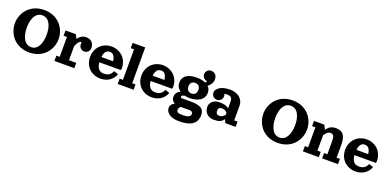

<svg xmlns="http://www.w3.org/2000/svg" viewBox="-2 -1538 5396 2658"><g transform="rotate(20 2696.5 -209.5)"><path d="M248.7 -606.1Q288.3 -615.2 332 -615.2Q375.7 -615.2 415.4 -606.1Q455.1 -596.9 487.2 -580.6Q519.3 -564.2 546.4 -541.5Q573.5 -518.8 593.3 -491.3Q613 -463.9 626.8 -433Q640.6 -402.1 647.5 -369.3Q654.3 -336.4 654.3 -302.7Q654.3 -269 647.5 -236.2Q640.6 -203.4 626.8 -172.5Q613 -141.6 593.3 -114.1Q573.5 -86.7 546.4 -64Q519.3 -41.3 487.2 -24.9Q455.1 -8.5 415.4 0.6Q375.7 9.8 332 9.8Q288.3 9.8 248.7 0.6Q209 -8.5 176.9 -24.9Q144.8 -41.3 117.7 -64Q90.6 -86.7 70.8 -114.1Q51 -141.6 37.2 -172.5Q23.4 -203.4 16.6 -236.2Q9.8 -269 9.8 -302.7Q9.8 -336.4 16.6 -369.3Q23.4 -402.1 37.2 -433Q51 -463.9 70.8 -491.3Q90.6 -518.8 117.7 -541.5Q144.8 -564.2 176.9 -580.6Q209 -596.9 248.7 -606.1ZM185.5 -302.7Q185.5 -253.9 194.9 -211.8Q204.3 -169.7 222.2 -137.5Q240 -105.2 268.2 -86.8Q296.4 -68.4 332 -68.4Q367.7 -68.4 395.9 -86.8Q424.1 -105.2 441.9 -137.5Q459.7 -169.7 469.1 -211.8Q478.5 -253.9 478.5 -302.7Q478.5 -341.8 473 -376.5Q467.5 -411.1 455.8 -440.8Q444.1 -470.5 427.1 -491.7Q410.2 -512.9 385.9 -525Q361.6 -537.1 332 -537.1Q302.5 -537.1 278.2 -525Q253.9 -512.9 236.9 -491.7Q220 -470.5 208.3 -440.8Q196.5 -411.1 191 -376.5Q185.5 -341.8 185.5 -302.7Z M703.1 -449.2H854.7L885.5 -389.9Q928.7 -459 1007.8 -459Q1060.8 -459 1091.9 -426.4Q1123 -393.8 1123 -341.8Q1123 -309.3 1100.2 -286.5Q1077.4 -263.7 1044.9 -263.7Q1012.5 -263.7 989.6 -286.5Q966.8 -309.3 966.8 -341.8Q966.8 -355 970.9 -367.2Q964.4 -371.1 957 -371.1Q940.7 -371.1 923.2 -349.7Q905.8 -328.4 889.6 -285.9L888.7 -78.1H996.1V0H703.1V-78.1H752V-371.1H703.1Z M1293.5 -195.3Q1295.7 -167 1302.7 -144.8Q1309.8 -122.6 1319.9 -108.4Q1330.1 -94.2 1343.5 -85.1Q1356.9 -75.9 1371.1 -72.1Q1385.3 -68.4 1401.4 -68.4Q1452.9 -68.4 1481.8 -88.3Q1510.7 -108.2 1528.1 -149.7L1593 -127.2Q1584.2 -103.5 1570.7 -82.6Q1557.1 -61.8 1538.1 -44.2Q1519 -26.6 1495.7 -14Q1472.4 -1.5 1443.1 5.6Q1413.8 12.7 1381.3 12.7Q1333.3 12.7 1290.4 -4.2Q1247.6 -21 1215.9 -51.1Q1184.3 -81.3 1165.9 -125.5Q1147.5 -169.7 1147.5 -221.7Q1147.5 -273.7 1165.9 -318.4Q1184.3 -363 1215.9 -393.7Q1247.6 -424.3 1290.4 -441.7Q1333.3 -459 1381.3 -459Q1429.4 -459 1472.3 -441.7Q1515.1 -424.3 1546.8 -393.7Q1578.4 -363 1596.8 -318.4Q1615.2 -273.7 1615.2 -221.7L1609.1 -195.3ZM1295.2 -273.4H1467.5Q1461.2 -329.6 1439.5 -355.2Q1417.7 -380.9 1381.8 -380.9Q1364 -380.9 1349.9 -375.1Q1335.7 -369.4 1324.5 -356.8Q1313.2 -344.2 1305.8 -323.4Q1298.3 -302.5 1295.2 -273.4Z M1634.8 -605.5H1820.3V-78.1H1869.1V0H1634.8V-78.1H1683.6V-527.3H1634.8Z M2049.3 -195.3Q2051.5 -167 2058.6 -144.8Q2065.7 -122.6 2075.8 -108.4Q2085.9 -94.2 2099.4 -85.1Q2112.8 -75.9 2127 -72.1Q2141.1 -68.4 2157.2 -68.4Q2208.7 -68.4 2237.7 -88.3Q2266.6 -108.2 2283.9 -149.7L2348.9 -127.2Q2340.1 -103.5 2326.5 -82.6Q2313 -61.8 2293.9 -44.2Q2274.9 -26.6 2251.6 -14Q2228.3 -1.5 2199 5.6Q2169.7 12.7 2137.2 12.7Q2089.1 12.7 2046.3 -4.2Q2003.4 -21 1971.8 -51.1Q1940.2 -81.3 1921.8 -125.5Q1903.3 -169.7 1903.3 -221.7Q1903.3 -273.7 1921.8 -318.4Q1940.2 -363 1971.8 -393.7Q2003.4 -424.3 2046.3 -441.7Q2089.1 -459 2137.2 -459Q2185.3 -459 2228.1 -441.7Q2271 -424.3 2302.6 -393.7Q2334.2 -363 2352.7 -318.4Q2371.1 -273.7 2371.1 -221.7L2365 -195.3ZM2051 -273.4H2223.4Q2217 -329.6 2195.3 -355.2Q2173.6 -380.9 2137.7 -380.9Q2119.9 -380.9 2105.7 -375.1Q2091.6 -369.4 2080.3 -356.8Q2069.1 -344.2 2061.6 -323.4Q2054.2 -302.5 2051 -273.4Z M2712.9 -537.1Q2712.9 -569.6 2735.7 -592.4Q2758.5 -615.2 2791 -615.2Q2803.2 -615.2 2814.9 -611.6Q2830.1 -606.9 2841.4 -599.4Q2852.8 -591.8 2859.9 -582.8Q2866.9 -573.7 2871.3 -561.9Q2875.7 -550 2877.3 -538.2Q2878.9 -526.4 2878.9 -512Q2878.9 -497.1 2873 -480.7Q2867.2 -464.4 2857.5 -449.8Q2847.9 -435.3 2836.5 -422.7Q2825.2 -410.2 2813.2 -400.6Q2849.6 -364.7 2849.6 -312.5Q2849.6 -273.4 2832.6 -243Q2815.7 -212.6 2785.9 -194Q2756.1 -175.3 2717.9 -165.8Q2679.7 -156.2 2634.8 -156.2Q2597.7 -156.2 2563.7 -164.6Q2541.5 -161.1 2529.5 -152.6Q2517.6 -144 2517.6 -136.7Q2517.6 -129.4 2523.7 -123.3Q2529.8 -117.2 2537.1 -117.2H2673.8Q2777.1 -117.2 2823.1 -87.6Q2869.1 -58.1 2869.1 9.8Q2869.1 42.5 2861.1 69.2Q2853 95.9 2839.2 114.9Q2825.4 133.8 2805.2 148.3Q2784.9 162.8 2762.7 171.6Q2740.5 180.4 2713.1 185.8Q2685.8 191.2 2660.2 193.2Q2634.5 195.3 2605.5 195.3Q2559.1 195.3 2521.6 185.2Q2484.1 175 2460.1 157.5Q2436 139.9 2423.1 117.1Q2410.2 94.2 2410.2 68.4Q2410.2 15.4 2470.9 -14.4Q2447.3 -26.4 2433.6 -47.2Q2419.9 -68.1 2419.9 -97.7Q2419.9 -130.6 2439 -157.5Q2458 -184.3 2490.2 -196.5Q2461.7 -216.8 2445.7 -245.8Q2429.7 -274.9 2429.7 -312.5Q2429.7 -343.8 2440.8 -368.7Q2451.9 -393.6 2470.8 -410Q2489.7 -426.5 2516.2 -437.4Q2542.7 -448.2 2572 -452.9Q2601.3 -457.5 2634.8 -457.5Q2711.9 -457.5 2766.4 -432.1Q2778.8 -446.5 2785.6 -459.2Q2755.1 -461.2 2734 -483.6Q2712.9 -506.1 2712.9 -537.1ZM2639.6 -380.9Q2605.2 -380.9 2585.8 -361.1Q2566.4 -341.3 2566.4 -304Q2566.4 -266.4 2585.9 -245.5Q2605.5 -224.6 2639.6 -224.6Q2673.6 -224.6 2693.2 -245.7Q2712.9 -266.8 2712.9 -304Q2712.9 -340.8 2693.4 -360.8Q2673.8 -380.9 2639.6 -380.9ZM2565.2 0Q2537.1 20 2537.1 48.8Q2537.1 77.9 2555.2 87.8Q2573.2 97.7 2625 97.7Q2742.2 97.7 2742.2 39.1Q2742.2 24.4 2730 12.2Q2717.8 0 2703.1 0Z M3323.2 -294.2V-78.1H3372.1V0H3220L3198.2 -50.8Q3173.3 -15.1 3140.5 -2Q3107.7 11.2 3048.8 11.2Q3018.3 11.2 2992.1 0.6Q2965.8 -10 2947.4 -28.3Q2929 -46.6 2918.6 -72.3Q2908.2 -97.9 2908.2 -127.2Q2908.2 -177.7 2947.8 -211.1Q2987.3 -244.4 3048.8 -244.4Q3098.4 -244.4 3130.9 -235Q3163.3 -225.6 3186.5 -205.1V-308.6Q3186.5 -330.6 3180.5 -345.3Q3174.6 -360.1 3162.6 -368Q3150.6 -376 3135.7 -379.2Q3120.8 -382.3 3100.1 -382.3Q3083.5 -382.3 3070.1 -375.2Q3077.6 -359.4 3077.6 -341.8Q3077.6 -309.3 3054.8 -286.5Q3032 -263.7 2999.5 -263.7Q2967 -263.7 2944.2 -286.5Q2921.4 -309.3 2921.4 -341.8Q2921.4 -358.4 2927.9 -373Q2934.3 -387.7 2945.8 -398.7Q2955.6 -408.9 2966.1 -417.1Q2976.6 -425.3 2992.6 -433.5Q3008.5 -441.7 3027.3 -447Q3046.1 -452.4 3072.4 -455.7Q3098.6 -459 3129.9 -459Q3170.4 -459 3206.1 -447Q3241.7 -435.1 3267.6 -413.8Q3293.5 -392.6 3308.3 -361.6Q3323.2 -330.6 3323.2 -294.2ZM3186.5 -108.4V-142.1Q3171.4 -156.5 3152.5 -166.4Q3133.5 -176.3 3117.4 -176.3Q3082.8 -176.3 3068.6 -164.7Q3054.4 -153.1 3054.4 -127.2Q3054.4 -96.2 3066.7 -81.5Q3078.9 -66.9 3112.1 -66.9Q3130.9 -66.9 3151.2 -79Q3171.6 -91.1 3186.5 -108.4Z M3908.8 -606.1Q3948.5 -615.2 3992.2 -615.2Q4035.9 -615.2 4075.6 -606.1Q4115.2 -596.9 4147.3 -580.6Q4179.4 -564.2 4206.5 -541.5Q4233.6 -518.8 4253.4 -491.3Q4273.2 -463.9 4287 -433Q4300.8 -402.1 4307.6 -369.3Q4314.5 -336.4 4314.5 -302.7Q4314.5 -269 4307.6 -236.2Q4300.8 -203.4 4287 -172.5Q4273.2 -141.6 4253.4 -114.1Q4233.6 -86.7 4206.5 -64Q4179.4 -41.3 4147.3 -24.9Q4115.2 -8.5 4075.6 0.6Q4035.9 9.8 3992.2 9.8Q3948.5 9.8 3908.8 0.6Q3869.1 -8.5 3837 -24.9Q3804.9 -41.3 3777.8 -64Q3750.7 -86.7 3731 -114.1Q3711.2 -141.6 3697.4 -172.5Q3683.6 -203.4 3676.8 -236.2Q3669.9 -269 3669.9 -302.7Q3669.9 -336.4 3676.8 -369.3Q3683.6 -402.1 3697.4 -433Q3711.2 -463.9 3731 -491.3Q3750.7 -518.8 3777.8 -541.5Q3804.9 -564.2 3837 -580.6Q3869.1 -596.9 3908.8 -606.1ZM3845.7 -302.7Q3845.7 -253.9 3855.1 -211.8Q3864.5 -169.7 3882.3 -137.5Q3900.1 -105.2 3928.3 -86.8Q3956.5 -68.4 3992.2 -68.4Q4027.8 -68.4 4056 -86.8Q4084.2 -105.2 4102.1 -137.5Q4119.9 -169.7 4129.3 -211.8Q4138.7 -253.9 4138.7 -302.7Q4138.7 -341.8 4133.2 -376.5Q4127.7 -411.1 4116 -440.8Q4104.2 -470.5 4087.3 -491.7Q4070.3 -512.9 4046 -525Q4021.7 -537.1 3992.2 -537.1Q3962.6 -537.1 3938.4 -525Q3914.1 -512.9 3897.1 -491.7Q3880.1 -470.5 3868.4 -440.8Q3856.7 -411.1 3851.2 -376.5Q3845.7 -341.8 3845.7 -302.7Z M4685.5 -459Q4719.7 -459 4745.4 -449.7Q4771 -440.4 4787.4 -424.2Q4803.7 -408 4813.8 -382.9Q4824 -357.9 4828 -329.2Q4832 -300.5 4832 -263.7V-78.1H4880.9V0H4646.5V-78.1H4695.3V-273.4Q4695.3 -312 4688.4 -333.5Q4681.4 -355 4668.3 -363Q4655.3 -371.1 4632.8 -371.1Q4612.3 -371.1 4590.8 -353.8Q4569.3 -336.4 4550 -305.4L4548.8 -78.1H4597.7V0H4363.3V-78.1H4412.1V-371.1H4363.3V-449.2H4514.9L4549.1 -383.1Q4558.1 -399.4 4569.9 -412.5Q4581.8 -425.5 4598.3 -436.4Q4614.7 -447.3 4637 -453.1Q4659.2 -459 4685.5 -459Z M5051.3 -195.3Q5053.5 -167 5060.5 -144.8Q5067.6 -122.6 5077.8 -108.4Q5087.9 -94.2 5101.3 -85.1Q5114.7 -75.9 5128.9 -72.1Q5143.1 -68.4 5159.2 -68.4Q5210.7 -68.4 5239.6 -88.3Q5268.6 -108.2 5285.9 -149.7L5350.8 -127.2Q5342 -103.5 5328.5 -82.6Q5314.9 -61.8 5295.9 -44.2Q5276.9 -26.6 5253.5 -14Q5230.2 -1.5 5200.9 5.6Q5171.6 12.7 5139.2 12.7Q5091.1 12.7 5048.2 -4.2Q5005.4 -21 4973.8 -51.1Q4942.1 -81.3 4923.7 -125.5Q4905.3 -169.7 4905.3 -221.7Q4905.3 -273.7 4923.7 -318.4Q4942.1 -363 4973.8 -393.7Q5005.4 -424.3 5048.2 -441.7Q5091.1 -459 5139.2 -459Q5187.3 -459 5230.1 -441.7Q5272.9 -424.3 5304.6 -393.7Q5336.2 -363 5354.6 -318.4Q5373 -273.7 5373 -221.7L5366.9 -195.3ZM5053 -273.4H5225.3Q5219 -329.6 5197.3 -355.2Q5175.5 -380.9 5139.6 -380.9Q5121.8 -380.9 5107.7 -375.1Q5093.5 -369.4 5082.3 -356.8Q5071 -344.2 5063.6 -323.4Q5056.2 -302.5 5053 -273.4Z"/></g></svg>

Font: Orelega One
Style: Regular
Weight: 400
Version: Version 1.1 ; ttfautohint (v1.8.3)